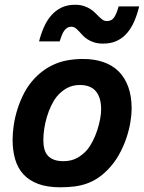

<svg xmlns="http://www.w3.org/2000/svg" viewBox="-20 -776 609 811"><path d="M33.2 -186Q33.2 -212.4 37.8 -245.6Q42.5 -278.8 53.5 -314.2Q64.5 -349.6 82.5 -384Q100.6 -418.5 127.9 -446.8Q164.6 -485.4 213.4 -506.1Q262.2 -526.9 332 -526.9Q378.4 -526.9 416.3 -513.9Q454.1 -501 480.7 -474.9Q507.3 -448.7 521.7 -409.2Q536.1 -369.6 536.1 -316.9Q536.1 -293 530.8 -260Q525.4 -227.1 513.4 -191.7Q501.5 -156.2 481.7 -121.1Q461.9 -85.9 433.1 -57.1Q412.6 -36.6 391.6 -22.9Q370.6 -9.3 346.7 -0.7Q322.8 7.8 295.4 11.5Q268.1 15.1 234.9 15.1Q180.2 15.1 141.8 1Q103.5 -13.2 79.3 -39.3Q55.2 -65.4 44.2 -102.5Q33.2 -139.6 33.2 -186ZM163.1 -184.1Q163.1 -163.1 167.5 -146.5Q171.9 -129.9 181.9 -118.7Q191.9 -107.4 208.3 -101.3Q224.6 -95.2 248 -95.2Q279.8 -95.2 304 -107.9Q328.1 -120.6 347.2 -142.1Q360.4 -157.7 371.6 -179.7Q382.8 -201.7 390.6 -225.3Q398.4 -249 402.8 -272.2Q407.2 -295.4 407.2 -314Q407.2 -363.8 385 -390.4Q362.8 -417 316.9 -417Q286.1 -417 261.7 -403.3Q237.3 -389.6 219.2 -367.2Q206.5 -351.1 196 -329.1Q185.5 -307.1 178.2 -282.7Q170.9 -258.3 167 -232.9Q163.1 -207.5 163.1 -184.1ZM145 -601.1Q153.3 -633.8 165.8 -661.9Q178.2 -689.9 196.5 -710.9Q214.8 -731.9 239.5 -743.9Q264.2 -755.9 296.9 -755.9Q317.9 -755.9 333.7 -750.7Q349.6 -745.6 361.3 -738Q373 -730.5 382.1 -721.4Q391.1 -712.4 398.9 -704.8Q406.7 -697.3 414.3 -692.1Q421.9 -687 431.2 -687Q452.6 -687 463.1 -704.1Q473.6 -721.2 481 -749H567.9Q559.6 -714.8 547.1 -686Q534.7 -657.2 516.6 -636.2Q498.5 -615.2 473.6 -603.5Q448.7 -591.8 416 -591.8Q393.1 -591.8 377 -597.2Q360.8 -602.5 348.9 -610.4Q336.9 -618.2 328.6 -627.4Q320.3 -636.7 313 -644.5Q305.7 -652.3 298.3 -657.7Q291 -663.1 281.2 -663.1Q271.5 -663.1 264.2 -658.7Q256.8 -654.3 251 -646Q245.1 -637.7 240.7 -626.2Q236.3 -614.7 231.9 -601.1Z"/></svg>

Font: Clear Sans
Style: Bold Italic
Weight: 700
Italic angle: -12°
Foundry: Intel Corporation
Version: Version 1.00